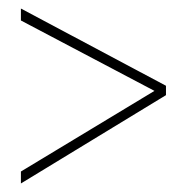

<svg xmlns="http://www.w3.org/2000/svg" viewBox="-20 -578 439 450"><path d="M29 -176V-148L369 -355V-377L29 -558V-530L342 -365Z"/></svg>

Font: Noto Sans Myanmar ExtraCondensed Thin
Style: Regular
Weight: 100
Width: 2
Designer: Monotype Design Team
Foundry: Monotype Imaging Inc.
Version: Version 2.107